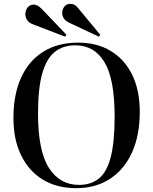

<svg xmlns="http://www.w3.org/2000/svg" viewBox="-20 -966 798 1000"><path d="M377 14Q276 14 203 -30.5Q130 -75 90 -157Q50 -239 50 -351Q50 -475 90.5 -563Q131 -651 206.5 -697.5Q282 -744 387 -744Q485 -744 557 -700.5Q629 -657 668.5 -576.5Q708 -496 708 -383Q708 -262 668 -173Q628 -84 553.5 -35Q479 14 377 14ZM392 -3Q455 -3 496.5 -37.5Q538 -72 557.5 -150.5Q577 -229 577 -360Q577 -555 524 -642.5Q471 -730 372 -730Q307 -730 264 -694.5Q221 -659 199.5 -581.5Q178 -504 178 -375Q178 -181 234.5 -92Q291 -3 392 -3ZM495 -775 346 -845Q323 -855 313.5 -868.5Q304 -882 304 -899Q304 -917 315 -931.5Q326 -946 347 -946Q357 -946 367.5 -941Q378 -936 390 -920L502 -785ZM319 -775 155 -838Q132 -846 122 -860.5Q112 -875 112 -892Q112 -911 123.5 -926.5Q135 -942 156 -942Q165 -942 175 -937Q185 -932 199 -918L326 -785Z"/></svg>

Font: Literata 72pt Medium
Style: Regular
Weight: 500
Designer: Latin by Veronika Burian and Jose Scaglione. Greek by Irene Vlachou. Cyrillic by Vera Evstafieva.
Foundry: TypeTogether
Version: Version 3.002